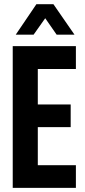

<svg xmlns="http://www.w3.org/2000/svg" viewBox="-20 -915 415 935"><path d="M164.1 -579.1V-406.2H324.2V-295.9H164.1V-110.4H349.6V0H42V-690.4H349.6V-579.1ZM157.2 -894.5H240.2L342.8 -746.1H255.9L200.2 -826.2L143.6 -746.1H56.6Z"/></svg>

Font: Altinn-DIN Condensed
Style: DINCondensed-Bold
Weight: 700
Width: 3
Designer: Charles Nix
Foundry: Altinn
Version: Version 2.00